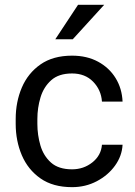

<svg xmlns="http://www.w3.org/2000/svg" viewBox="-20 -770 563 800"><path d="M280.3 -64.5Q328.6 -64.5 365 -93.5Q401.4 -122.6 404.8 -167H490.7Q488.3 -120.1 459.2 -79.8Q430.2 -39.6 383.3 -14.9Q336.4 9.8 280.3 9.8Q200.7 9.8 148.7 -26.6Q96.7 -63 71 -123Q45.4 -183.1 45.4 -253.9V-274.4Q45.4 -345.2 71 -405.3Q96.7 -465.3 148.9 -501.7Q201.2 -538.1 280.3 -538.1Q342.3 -538.1 388.7 -512.9Q435.1 -487.8 461.7 -444.6Q488.3 -401.4 490.7 -346.7H404.8Q401.4 -395.5 367.9 -429.7Q334.5 -463.9 280.3 -463.9Q224.6 -463.9 193.1 -435.5Q161.6 -407.2 148.7 -363.8Q135.7 -320.3 135.7 -274.4V-253.9Q135.7 -207.5 148.4 -164.1Q161.1 -120.6 192.6 -92.5Q224.1 -64.5 280.3 -64.5ZM210.4 -606.4 305.2 -750H414.1L283.2 -606.4Z"/></svg>

Font: Vazirmatn FD
Style: Regular
Weight: 400
Designer: Saber Rastikerdar
Foundry: Saber Rastikerdar
Version: Version 33.001